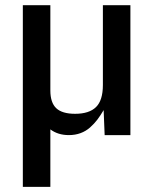

<svg xmlns="http://www.w3.org/2000/svg" viewBox="-20 -520 591 739"><path d="M67.9 199.2V-500H173.8V-171.9Q173.8 -125 196.5 -103.5Q219.2 -82 269 -82Q323.2 -82 349.6 -107.9Q376 -133.8 376 -192.9V-500H481.9V0H382.8L378.9 -96.2Q366.2 -74.7 354.5 -59.3Q342.8 -43.9 326.7 -29.5Q310.5 -15.1 290 -7.6Q269.5 0 245.1 0Q203.1 0 173.8 -22V199.2Z"/></svg>

Font: TASA Orbiter Text Medium
Style: Regular
Weight: 500
Designer: Weizhong Zhang
Version: Version 1.000;Glyphs 3.1.2 (3151)